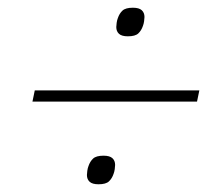

<svg xmlns="http://www.w3.org/2000/svg" viewBox="-20 -554 580 497"><path d="M64 -291 70 -320H496L490 -291ZM235 -77Q219 -77 212 -83.5Q205 -90 205 -101Q205 -105 206 -112Q207 -119 209 -124Q213 -136 221 -143.5Q229 -151 248 -151Q264 -151 271 -144.5Q278 -138 278 -127Q278 -123 277 -116Q276 -109 274 -104Q270 -92 262 -84.5Q254 -77 235 -77ZM311 -460Q295 -460 288 -466.5Q281 -473 281 -484Q281 -488 282 -495Q283 -502 285 -507Q289 -519 297 -526.5Q305 -534 324 -534Q340 -534 347 -527.5Q354 -521 354 -510Q354 -506 353 -499Q352 -492 350 -487Q346 -475 338 -467.5Q330 -460 311 -460Z"/></svg>

Font: IBM Plex Sans Condensed ExtraLight
Style: Italic
Weight: 200
Width: 3
Italic angle: -11°
Designer: Mike Abbink, Paul van der Laan, Pieter van Rosmalen
Foundry: Bold Monday
Version: Version 1.3